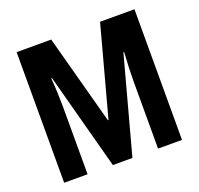

<svg xmlns="http://www.w3.org/2000/svg" viewBox="-124 -850 1021 986"><g transform="rotate(-20 386.0 -357.0)"><path d="M330.1 0 189 -526.9H185.1Q189 -477.5 190.4 -437.5Q191.9 -397.5 191.9 -368.2V0H64V-713.9H252.9L384.8 -225.1H388.2L520 -713.9H708V0H577.1V-369.1Q577.1 -402.3 578.6 -440.4Q580.1 -478.5 583 -525.9H579.1L437 0Z"/></g></svg>

Font: Open Sans Condensed
Style: Bold
Weight: 700
Width: 3
Designer: Monotype Design Team
Foundry: Monotype Imaging Inc.
Version: Version 3.003; ttfautohint (v1.8.4)